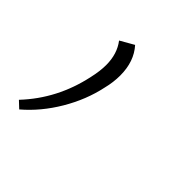

<svg xmlns="http://www.w3.org/2000/svg" viewBox="-98 -196 465 465"><g transform="rotate(45 134.5 36.5)"><path d="M9 175Q73 107 93 13Q99 -13 99 -34Q99 -72 79 -98L114 -118Q141 -88 141 -40Q141 -17 135 7Q124 59 95 108Q66 157 26 191Z"/></g></svg>

Font: Ysabeau Light
Style: Italic
Weight: 300
Italic angle: -12°
Designer: Christian Thalmann (Catharsis Fonts)
Version: Version 0.003